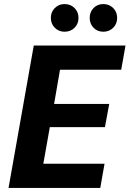

<svg xmlns="http://www.w3.org/2000/svg" viewBox="-20 -924 637 944"><path d="M22 0 146 -700H597L576 -581H275L246 -413H517L496 -299H225L193 -119H494L473 0ZM297 -768Q269 -768 249.5 -787.5Q230 -807 230 -836Q230 -865 249.5 -884.5Q269 -904 297 -904Q327 -904 346.5 -884.5Q366 -865 366 -836Q366 -807 346.5 -787.5Q327 -768 297 -768ZM488 -768Q459 -768 440 -787.5Q421 -807 421 -836Q421 -865 440 -884.5Q459 -904 488 -904Q517 -904 536.5 -884.5Q556 -865 556 -836Q556 -807 536.5 -787.5Q517 -768 488 -768Z"/></svg>

Font: DM Sans 16pt Black
Style: Italic
Weight: 900
Italic angle: -10°
Version: Version 4.004;gftools[0.9.30]